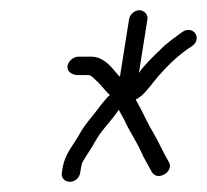

<svg xmlns="http://www.w3.org/2000/svg" viewBox="-20 -522 405 376"><path d="M127.4 -375H153.4C158.7 -375 164.2 -367.8 168.7 -364C177.9 -356.1 185.9 -343.9 195.2 -336C187.6 -329.4 182.9 -322.6 175.7 -314C162.2 -294.8 146.1 -279 134.9 -258C123.6 -237.7 107 -220.8 102.6 -193L101.1 -184C99.5 -173.6 106.6 -166 116.8 -166C127 -166 135.5 -173.7 137.1 -184L138.6 -193C139.3 -197.7 140.2 -201.3 141.3 -204C149 -217.8 159.4 -231.9 167 -246C179.2 -268 198.5 -285.6 212.6 -307C216.8 -299.7 220.4 -293 223.5 -287C232 -267.7 247.7 -244.2 255.8 -226C261.3 -212.7 271.2 -196.6 278.1 -184C290 -166.4 321.9 -187.2 310.5 -205C298.5 -225.2 291.8 -242.4 279.7 -263C271.9 -275 263 -294.6 256.6 -307L245.8 -327C260.5 -334.4 271.2 -349.6 282 -363C303.4 -389.5 328.6 -414.3 356.4 -432C376.2 -446.1 359.4 -473 337.9 -460C322.5 -448.4 308.2 -439.4 294.3 -425C280.9 -412.2 262.4 -394.7 252 -379L268.7 -484C270.2 -493.5 262.6 -502 253 -502C243.3 -502 234.2 -493.5 232.7 -484L214.9 -372C213.7 -372.7 212.5 -373.7 211.4 -375C199.8 -388.8 183.8 -411 159.1 -411H133.1C123.9 -411 113.7 -402.2 112.2 -393C110.8 -383.8 118.2 -375 133.1 -375Z"/></svg>

Font: CiSf OpenHand
Style: Obl
Weight: 400
Foundry: Cannot Into Space Fonts
Version: Version 0.7892